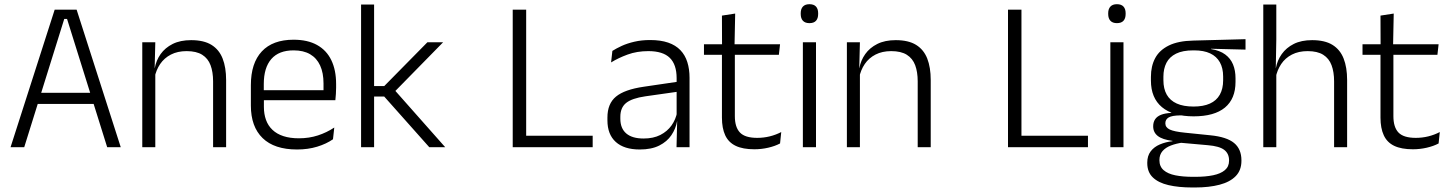

<svg xmlns="http://www.w3.org/2000/svg" viewBox="-20 -684 6737 892"><path d="M29 0 234 -639H336L541 0H478L291.5 -596H278.5L92.5 0ZM138.5 -201V-253H431V-201Z M970 0V-306Q970 -349.5 958.2 -381Q946.5 -412.5 919.5 -429.5Q892.5 -446.5 847 -446.5Q805 -446.5 774 -430.5Q743 -414.5 724 -386.5Q705 -358.5 698 -322.5L685.5 -367.5H699Q705.5 -403.5 726.2 -432.8Q747 -462 782.2 -479.8Q817.5 -497.5 868 -497.5Q927 -497.5 962.5 -475.5Q998 -453.5 1014.2 -412.2Q1030.5 -371 1030.5 -312V0ZM641 0V-487.5H701.5L698.5 -367L701.5 -364V0Z M1360 10.5Q1254.5 10.5 1200 -42.5Q1145.5 -95.5 1145.5 -193.5V-288.5Q1145.5 -390.5 1196.2 -445Q1247 -499.5 1344 -499.5Q1409 -499.5 1453 -475Q1497 -450.5 1519.2 -404.5Q1541.5 -358.5 1541.5 -294V-276.5Q1541.5 -262 1540.5 -247.5Q1539.5 -233 1538 -218.5H1482Q1483 -240.5 1483 -260.2Q1483 -280 1483 -296.5Q1483 -345.5 1467.2 -379.8Q1451.5 -414 1420.8 -432Q1390 -450 1344 -450Q1275.5 -450 1240.5 -409.8Q1205.5 -369.5 1205.5 -293.5V-246L1206 -238V-187.5Q1206 -154 1215.8 -127Q1225.5 -100 1245.8 -80.8Q1266 -61.5 1296.8 -51.5Q1327.5 -41.5 1368.5 -41.5Q1416 -41.5 1456.8 -54.8Q1497.5 -68 1533 -91.5L1527 -37Q1496 -15.5 1453.5 -2.5Q1411 10.5 1360 10.5ZM1177 -218.5V-265H1524.5V-218.5Z M1974.5 0 1765 -235.5H1710V-284H1765L1965.5 -487.5H2038.5L1809 -253.5V-270.5L2048.5 0ZM1657.5 0V-663H1718V0Z M2424.5 0H2362V-639H2424.5ZM2394.5 -53.5H2733.5V0H2394.5Z M3123 0 3126 -121.5 3123.5 -131V-288.5V-321Q3123.5 -384 3091.8 -415.2Q3060 -446.5 2992 -446.5Q2939 -446.5 2895.5 -430.5Q2852 -414.5 2819 -394L2825 -447.5Q2843 -459 2868.5 -470.8Q2894 -482.5 2927.2 -490.2Q2960.5 -498 3000.5 -498Q3049.5 -498 3084.2 -486Q3119 -474 3141 -451Q3163 -428 3173.2 -395.5Q3183.5 -363 3183.5 -322.5V0ZM2952 10.5Q2879.5 10.5 2840.8 -24.5Q2802 -59.5 2802 -125V-138Q2802 -202.5 2841.8 -235.2Q2881.5 -268 2970.5 -281L3133.5 -305L3136.5 -259L2978 -236.5Q2916 -227.5 2889 -205.8Q2862 -184 2862 -141.5V-132.5Q2862 -87.5 2889.5 -64Q2917 -40.5 2970 -40.5Q3015.5 -40.5 3047.8 -57Q3080 -73.5 3099.8 -101.2Q3119.5 -129 3126 -163.5L3138 -120.5H3125.5Q3119.5 -86 3099.2 -56Q3079 -26 3042.8 -7.8Q3006.5 10.5 2952 10.5Z M3484.5 9.5Q3431 9.5 3397.8 -6.5Q3364.5 -22.5 3349.2 -55.5Q3334 -88.5 3334 -137.5V-455.5H3394V-144.5Q3394 -93 3417.8 -68.2Q3441.5 -43.5 3498 -43.5Q3528 -43.5 3556.2 -50.5Q3584.5 -57.5 3609.5 -70.5L3604 -17.5Q3580.5 -5 3549 2.2Q3517.5 9.5 3484.5 9.5ZM3250.5 -429.5V-478.5H3604L3598.5 -429.5ZM3334.5 -471.5 3334 -611.5 3395.5 -621 3392.5 -471.5Z M3710 0V-487.5H3771V0ZM3740.5 -576.5Q3720.5 -576.5 3710.2 -587.5Q3700 -598.5 3700 -619V-622.5Q3700 -642.5 3710.2 -653.5Q3720.5 -664.5 3740.5 -664.5Q3761 -664.5 3771 -653.5Q3781 -642.5 3781 -622.5V-619Q3781 -598.5 3771 -587.5Q3761 -576.5 3740.5 -576.5Z M4243.5 0V-306Q4243.5 -349.5 4231.8 -381Q4220 -412.5 4193 -429.5Q4166 -446.5 4120.5 -446.5Q4078.5 -446.5 4047.5 -430.5Q4016.5 -414.5 3997.5 -386.5Q3978.5 -358.5 3971.5 -322.5L3959 -367.5H3972.5Q3979 -403.5 3999.8 -432.8Q4020.5 -462 4055.8 -479.8Q4091 -497.5 4141.5 -497.5Q4200.5 -497.5 4236 -475.5Q4271.5 -453.5 4287.8 -412.2Q4304 -371 4304 -312V0ZM3914.5 0V-487.5H3975L3972 -367L3975 -364V0Z M4725.5 0H4663V-639H4725.5ZM4695.5 -53.5H5034.5V0H4695.5Z M5138.5 0V-487.5H5199.5V0ZM5169 -576.5Q5149 -576.5 5138.8 -587.5Q5128.5 -598.5 5128.5 -619V-622.5Q5128.5 -642.5 5138.8 -653.5Q5149 -664.5 5169 -664.5Q5189.5 -664.5 5199.5 -653.5Q5209.5 -642.5 5209.5 -622.5V-619Q5209.5 -598.5 5199.5 -587.5Q5189.5 -576.5 5169 -576.5Z M5525.5 -143.5Q5429.5 -143.5 5378.2 -186.2Q5327 -229 5327 -310V-327Q5327 -377 5346.8 -414Q5366.5 -451 5410 -472.5Q5453.5 -494 5524 -495.5L5766.5 -502V-453.5L5606.5 -457.5V-456Q5647 -449.5 5672 -431Q5697 -412.5 5708.5 -384.5Q5720 -356.5 5720 -320.5V-303.5Q5720 -225 5670.8 -184.2Q5621.5 -143.5 5525.5 -143.5ZM5522.5 137.5H5533Q5581 137.5 5616 130.2Q5651 123 5670.5 106.5Q5690 90 5690 62.5V61Q5690 29.5 5667.5 12.2Q5645 -5 5591 -9.5L5456 -21.5L5477 -22Q5444.5 -17.5 5419.8 -8Q5395 1.5 5380.8 18Q5366.5 34.5 5366.5 59.5V60.5Q5366.5 89.5 5386 106.5Q5405.5 123.5 5440.5 130.5Q5475.5 137.5 5522.5 137.5ZM5519 187Q5455.5 187 5408.5 176Q5361.5 165 5335.8 140.2Q5310 115.5 5310 73.5V71.5Q5310 40 5325.8 19.2Q5341.5 -1.5 5368.5 -13Q5395.5 -24.5 5427.5 -28L5427 -29.5Q5380.5 -35.5 5359 -52.2Q5337.5 -69 5337.5 -97V-97.5Q5337.5 -116 5346.2 -129.5Q5355 -143 5373.5 -150.5Q5392 -158 5421.5 -159.5V-168.5L5502 -147L5464 -148Q5424.5 -147.5 5409.2 -138.2Q5394 -129 5394 -111.5V-111Q5394 -92 5414.5 -82.2Q5435 -72.5 5485.5 -67.5L5603 -55.5Q5679 -48 5713.2 -19.8Q5747.5 8.5 5747.5 61V63Q5747.5 107 5721 134.2Q5694.5 161.5 5646 174.2Q5597.5 187 5532 187ZM5525 -189Q5570.5 -189 5601 -202.8Q5631.5 -216.5 5647 -244Q5662.5 -271.5 5662.5 -311V-328.5Q5662.5 -367.5 5647.2 -394.8Q5632 -422 5602.2 -436Q5572.5 -450 5527.5 -450H5524Q5474.5 -450 5443.8 -434.8Q5413 -419.5 5399 -392Q5385 -364.5 5385 -328V-311.5Q5385 -271.5 5400.5 -244.2Q5416 -217 5447 -203Q5478 -189 5525 -189Z M6178 0V-306Q6178 -349.5 6166.2 -381Q6154.5 -412.5 6127.5 -429.5Q6100.5 -446.5 6055 -446.5Q6013 -446.5 5982 -430.5Q5951 -414.5 5932.2 -386.5Q5913.5 -358.5 5906.5 -323L5891 -367.5H5907.5Q5914 -403.5 5934.8 -432.8Q5955.5 -462 5990.5 -479.8Q6025.5 -497.5 6076 -497.5Q6135 -497.5 6170.5 -475.5Q6206 -453.5 6222.2 -412.2Q6238.5 -371 6238.5 -312V0ZM5849 0V-663H5909.5V-501L5907 -361L5909.5 -356V0Z M6544 9.5Q6490.5 9.5 6457.2 -6.5Q6424 -22.5 6408.8 -55.5Q6393.5 -88.5 6393.5 -137.5V-455.5H6453.5V-144.5Q6453.5 -93 6477.2 -68.2Q6501 -43.5 6557.5 -43.5Q6587.5 -43.5 6615.8 -50.5Q6644 -57.5 6669 -70.5L6663.5 -17.5Q6640 -5 6608.5 2.2Q6577 9.5 6544 9.5ZM6310 -429.5V-478.5H6663.5L6658 -429.5ZM6394 -471.5 6393.5 -611.5 6455 -621 6452 -471.5Z"/></svg>

Font: Anek Latin Light
Style: Regular
Weight: 300
Designer: Yesha Goshar
Foundry: Ek Type
Version: Version 1.003